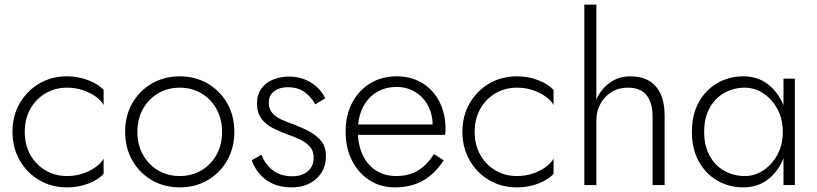

<svg xmlns="http://www.w3.org/2000/svg" viewBox="-20 -800 3530 830"><path d="M87 -230Q87 -286 111 -329Q135 -372 176.5 -396.5Q218 -421 270 -421Q307 -421 339 -410Q371 -399 394.5 -382Q418 -365 428 -346V-411Q407 -435 363.5 -452.5Q320 -470 270 -470Q203 -470 150 -439Q97 -408 65.5 -354Q34 -300 34 -230Q34 -161 65.5 -106.5Q97 -52 150 -21Q203 10 270 10Q320 10 363.5 -7Q407 -24 428 -49V-114Q418 -96 394.5 -78.5Q371 -61 339 -50Q307 -39 270 -39Q218 -39 176.5 -63.5Q135 -88 111 -131Q87 -174 87 -230Z M521 -230Q521 -161 552 -106.5Q583 -52 636.5 -21Q690 10 757 10Q824 10 877.5 -21Q931 -52 962 -106.5Q993 -161 993 -230Q993 -300 962 -354Q931 -408 877.5 -439Q824 -470 757 -470Q690 -470 636.5 -439Q583 -408 552 -354Q521 -300 521 -230ZM574 -230Q574 -286 598 -329Q622 -372 663.5 -396.5Q705 -421 757 -421Q809 -421 850.5 -396.5Q892 -372 916 -328.5Q940 -285 940 -230Q940 -174 916 -131Q892 -88 850.5 -63.5Q809 -39 757 -39Q705 -39 663.5 -63.5Q622 -88 598 -131Q574 -174 574 -230Z M1110 -131 1068 -107Q1078 -78 1099.5 -51Q1121 -24 1156.5 -7Q1192 10 1240 10Q1306 10 1347.5 -27.5Q1389 -65 1389 -125Q1389 -164 1369.5 -189Q1350 -214 1318.5 -231Q1287 -248 1250 -262Q1222 -272 1197 -283Q1172 -294 1157 -311.5Q1142 -329 1142 -356Q1142 -389 1165.5 -406Q1189 -423 1223 -423Q1269 -423 1298 -401Q1327 -379 1343 -349L1386 -375Q1374 -401 1352 -422Q1330 -443 1299 -456Q1268 -469 1229 -469Q1193 -469 1161.5 -456.5Q1130 -444 1110.5 -418Q1091 -392 1091 -353Q1091 -312 1110.5 -286.5Q1130 -261 1160 -246Q1190 -231 1222 -219Q1252 -209 1278 -196.5Q1304 -184 1320 -165.5Q1336 -147 1336 -119Q1336 -81 1310.5 -59.5Q1285 -38 1243 -38Q1207 -38 1180.5 -51Q1154 -64 1137 -85Q1120 -106 1110 -131Z M1687 10Q1756 10 1807.5 -18.5Q1859 -47 1898 -107L1856 -134Q1825 -85 1785.5 -62Q1746 -39 1693 -39Q1643 -39 1605.5 -63Q1568 -87 1547.5 -131Q1527 -175 1527 -234Q1527 -292 1548 -334.5Q1569 -377 1606.5 -400.5Q1644 -424 1695 -424Q1739 -424 1774 -403Q1809 -382 1829.5 -345Q1850 -308 1850 -261Q1850 -253 1847.5 -244.5Q1845 -236 1843 -231L1865 -262H1507V-217H1904Q1905 -222 1905.5 -229Q1906 -236 1906 -242Q1906 -309 1879.5 -360.5Q1853 -412 1805.5 -441Q1758 -470 1695 -470Q1630 -470 1580 -439.5Q1530 -409 1502 -355Q1474 -301 1474 -231Q1474 -161 1501.5 -106.5Q1529 -52 1577 -21Q1625 10 1687 10Z M2032 -230Q2032 -286 2056 -329Q2080 -372 2121.5 -396.5Q2163 -421 2215 -421Q2252 -421 2284 -410Q2316 -399 2339.5 -382Q2363 -365 2373 -346V-411Q2352 -435 2308.5 -452.5Q2265 -470 2215 -470Q2148 -470 2095 -439Q2042 -408 2010.5 -354Q1979 -300 1979 -230Q1979 -161 2010.5 -106.5Q2042 -52 2095 -21Q2148 10 2215 10Q2265 10 2308.5 -7Q2352 -24 2373 -49V-114Q2363 -96 2339.5 -78.5Q2316 -61 2284 -50Q2252 -39 2215 -39Q2163 -39 2121.5 -63.5Q2080 -88 2056 -131Q2032 -174 2032 -230Z M2558 -780H2506V0H2558ZM2801 -296V0H2853V-302Q2853 -356 2836 -393.5Q2819 -431 2786 -450.5Q2753 -470 2705 -470Q2657 -470 2620 -445Q2583 -420 2561.5 -377.5Q2540 -335 2540 -280H2558Q2558 -319 2575.5 -351Q2593 -383 2623.5 -402Q2654 -421 2693 -421Q2750 -421 2775.5 -388Q2801 -355 2801 -296Z M3367 -460V0H3416V-460ZM2971 -230Q2971 -156 3001 -102Q3031 -48 3081.5 -19Q3132 10 3193 10Q3253 10 3296 -21.5Q3339 -53 3363.5 -107.5Q3388 -162 3388 -230Q3388 -299 3363.5 -353Q3339 -407 3296 -438.5Q3253 -470 3193 -470Q3132 -470 3081.5 -441Q3031 -412 3001 -358.5Q2971 -305 2971 -230ZM3024 -230Q3024 -290 3047.5 -333Q3071 -376 3111.5 -398.5Q3152 -421 3200 -421Q3243 -421 3280.5 -396Q3318 -371 3341 -328Q3364 -285 3364 -230Q3364 -175 3341 -132Q3318 -89 3280.5 -64Q3243 -39 3200 -39Q3152 -39 3111.5 -61.5Q3071 -84 3047.5 -127Q3024 -170 3024 -230Z"/></svg>

Font: Jost Light
Style: Regular
Weight: 300
Version: Version 3.710